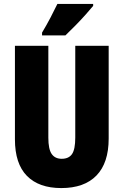

<svg xmlns="http://www.w3.org/2000/svg" viewBox="-20 -947 628 977"><path d="M533 -242Q533 -118 471 -54Q409 10 292 10Q178 10 117 -52Q56 -114 56 -238V-714H226V-246Q226 -188 243 -163.5Q260 -139 294 -139Q330 -139 346.5 -163Q363 -187 363 -247V-714H533ZM454 -917Q440 -900 416.5 -873.5Q393 -847 365.5 -819Q338 -791 313 -767H194V-781Q218 -821 237 -857.5Q256 -894 272 -927H454Z"/></svg>

Font: Noto Sans Gurmukhi ExtraCondensed Black
Style: Regular
Weight: 900
Width: 2
Designer: Jelle Bosma - Monotype Design Team
Foundry: Monotype Imaging Inc.
Version: Version 2.004; ttfautohint (v1.8.4.7-5d5b)